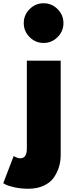

<svg xmlns="http://www.w3.org/2000/svg" viewBox="-116 -885 442 1180"><path d="M49 -512H257V69Q257 105 247 139Q237 173 216 204.5Q195 236 154 255.5Q113 275 58 275Q13 275 -25.5 266.5Q-64 258 -80 250L-96 241L-32 74Q-9 88 9 88Q49 88 49 28ZM66 -829Q102 -865 152 -865Q202 -865 238 -829Q274 -793 274 -743Q274 -693 238 -657Q202 -621 152 -621Q102 -621 66 -657Q30 -693 30 -743Q30 -793 66 -829Z"/></svg>

Font: Spartan MB
Style: Regular
Weight: 900
Designer: Matt Bailey
Foundry: Matt Bailey
Version: Version 001.001